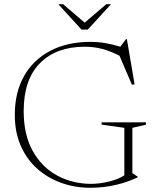

<svg xmlns="http://www.w3.org/2000/svg" viewBox="-20 -878 742 908"><path d="M606 -59 632 -42V-40Q586.5 -17.5 528.8 -3.8Q471 10 407 10Q335 10 270.8 -12.8Q206.5 -35.5 156.8 -79.5Q107 -123.5 78.5 -187.8Q50 -252 50 -335Q50 -440.5 93.5 -517.8Q137 -595 217.5 -637.5Q298 -680 408 -680Q443.5 -680 477.5 -674.2Q511.5 -668.5 549 -657L576 -693H580L616.5 -479.5L604 -477L545 -614.5Q500.5 -637 462 -647Q423.5 -657 380.5 -657Q246.5 -657 169.2 -579.5Q92 -502 92 -352.5Q92 -240.5 134.8 -164Q177.5 -87.5 249.8 -48.2Q322 -9 410.5 -8.5Q451.5 -8.5 496.8 -19.8Q542 -31 568 -49V-273.5L460.5 -288.5V-299.5H670.5V-288.5L606 -273.5ZM505 -858 395 -738H365.5L256 -858H278.5L380.5 -771L482.5 -858Z"/></svg>

Font: Newsreader Text ExtraLight
Style: Regular
Weight: 275
Designer: Hugues Gentile
Foundry: Production Type
Version: Version 1.001